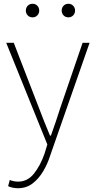

<svg xmlns="http://www.w3.org/2000/svg" viewBox="-20 -754 508 1018"><path d="M74 244Q61 244 47 241Q33 238 23 233L32 200Q40 204 52 206.5Q64 209 76 209Q126 209 160 166.5Q194 124 216 61L231 12L13 -527H53L186 -183Q199 -149 214.5 -109.5Q230 -70 245 -35H250Q263 -70 276 -109.5Q289 -149 300 -183L418 -527H455L245 74Q232 115 209 154Q186 193 153 218.5Q120 244 74 244ZM153 -662Q137 -662 127 -672.5Q117 -683 117 -698Q117 -713 127 -723.5Q137 -734 153 -734Q168 -734 178 -723.5Q188 -713 188 -698Q188 -683 178 -672.5Q168 -662 153 -662ZM343 -662Q327 -662 317 -672.5Q307 -683 307 -698Q307 -713 317 -723.5Q327 -734 343 -734Q358 -734 368 -723.5Q378 -713 378 -698Q378 -683 368 -672.5Q358 -662 343 -662Z"/></svg>

Font: Noto Sans TC Thin Thin
Style: Regular
Weight: 250
Version: Version 2.004-H2;hotconv 1.0.118;makeotfexe 2.5.65603